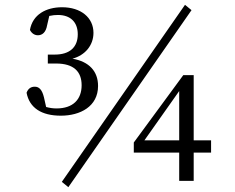

<svg xmlns="http://www.w3.org/2000/svg" viewBox="-20 -749 975 795"><path d="M184 -683C197 -686 209 -687 220 -687C271 -687 302 -658 302 -607C302 -553 268 -523 207 -523H178V-486H212C286 -486 318 -452 318 -396C318 -337 282 -300 214 -300C199 -300 186 -302 171 -306L162 -346C154 -379 141 -390 124 -390C110 -390 97 -384 90 -365C102 -302 152 -270 232 -270C312 -270 386 -308 386 -393C386 -454 349 -494 280 -506C332 -520 367 -561 367 -613C367 -676 315 -719 237 -719C171 -719 115 -689 104 -625C111 -611 123 -603 137 -603C155 -603 170 -615 175 -644ZM746 -729 236 4 263 26 773 -707ZM578 -168 722 -372V-168ZM854 -168H782V-438H739L534 -159V-117H722V0H782V-117H854Z"/></svg>

Font: Source Han Serif AKR9
Style: Regular
Weight: 400
Designer: Ryoko NISHIZUKA 西塚涼子 (kana & ideographs); Frank Grießhammer (Latin, Greek & Cyrillic); Sandoll Communications 산돌커뮤니케이션, 
Foundry: Adobe Systems Incorporated
Version: Version 1.005;hotconv 1.0.107;makeotfexe 2.5.65593